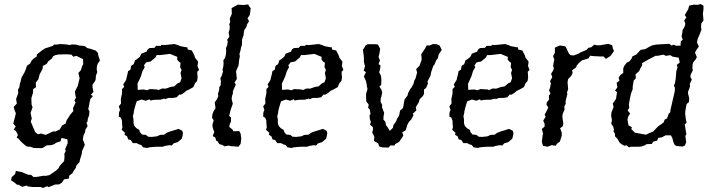

<svg xmlns="http://www.w3.org/2000/svg" viewBox="-20 -726 3539 955"><path d="M182 204H141L117 201L114 197L90 203L73 193H65L48 179L35 171L38 155L55 140L59 124L89 130L105 137L120 143L135 144L146 154H162L197 148L205 149L226 145L245 132L258 123L271 111L276 101L285 90L299 75L301 54L300 39L307 25L304 16L317 -15L315 -33L286 -40L281 -23L259 -16L250 -9L234 -4L212 -3L194 9L185 11L148 10L131 4L114 3L106 -3L96 -11L84 -22L72 -36L63 -41L69 -55L59 -75L48 -81L58 -97L46 -111L50 -127L54 -142L59 -163L53 -176L48 -194L64 -211L60 -233L71 -264L69 -279L77 -294L78 -306L83 -322L87 -340L97 -358L101 -364L109 -383L114 -399L130 -410L135 -421L145 -433L163 -445V-455L176 -465L187 -474L205 -486L216 -489L243 -498L248 -504L269 -505L277 -507L310 -505L327 -502L337 -505L359 -504L376 -499H383L401 -497L414 -487L431 -483L457 -474L467 -463L469 -450L477 -425L465 -407L462 -396L461 -380L464 -367L457 -350L456 -332L453 -323L440 -304V-292L445 -269L432 -255L442 -248L429 -233L426 -219L423 -202L419 -183L425 -172L423 -152L417 -136L415 -121L410 -115L416 -99L404 -80V-71L395 -51L392 -32L394 -27L402 -6L388 26L387 37L383 52L377 70L376 79L359 99L358 107L346 125L340 136L324 148L323 162L299 166L288 182L275 191L253 192L239 198L221 205L215 200L194 209ZM243 -72H256L277 -82L289 -102L307 -112L311 -127L329 -155L345 -174L343 -188L356 -216L350 -227L358 -240L354 -257L353 -272L367 -299L376 -337L370 -363L383 -378L388 -396L394 -407L393 -432L360 -448L344 -444L336 -454L313 -456L272 -455L256 -452L244 -446L237 -434L220 -421L212 -408L193 -398L192 -384L177 -356L171 -332L158 -315L159 -292L145 -283L144 -264L136 -238L137 -206L142 -193L132 -164L138 -136L133 -121L146 -90L155 -69L169 -58L184 -62L207 -55Z M741 5 722 7 713 10 692 7 682 -5 671 -8 660 -14H641L630 -30L618 -32L612 -48L599 -56L602 -65L585 -81L589 -92L587 -113V-125L581 -141L571 -146L572 -167L577 -179L571 -197L582 -211L581 -233L587 -262V-283L598 -294L593 -306L607 -328L610 -341L614 -357L617 -372L629 -380L632 -398L645 -407L652 -427L659 -430L676 -444L683 -459L709 -469L715 -481L724 -487L748 -488L756 -498H781L782 -503L799 -502L829 -505L848 -507L870 -500L874 -497L900 -492L913 -490V-480L934 -475L947 -450L950 -439L965 -420L964 -407L962 -399L970 -378L961 -369L963 -340L960 -323L950 -312L942 -293L923 -282L906 -274L896 -265L880 -255L872 -256L859 -242L841 -239H818L800 -232V-236L777 -230H759L742 -229L728 -226L723 -232L705 -225L684 -231L673 -227L660 -222L656 -210L651 -193L646 -173L645 -163L641 -148L644 -132V-113L648 -100L659 -88L673 -80L676 -69L686 -57L706 -55L717 -46L735 -45L761 -48L776 -55L796 -56L810 -66L829 -73L833 -74L846 -78L868 -85L886 -76L890 -65L888 -51L884 -36L864 -19L844 -13L834 -2L823 -4L800 0L789 4H757ZM665 -279 695 -281 711 -277 725 -283 761 -281 768 -278 787 -286 804 -285 830 -294 846 -296 863 -311 876 -317 883 -337 878 -363 883 -378 876 -392 878 -414 870 -419 861 -430 862 -443 826 -458 776 -452H759L753 -440L729 -420L707 -416L696 -401L700 -392L689 -373L681 -347L673 -329L664 -310Z M1097 2 1086 -5 1071 -9 1063 -22 1055 -27 1051 -42 1038 -49 1046 -70 1042 -79 1037 -95V-108L1043 -128L1035 -139L1036 -155L1041 -170L1052 -188L1048 -217L1059 -232L1066 -248L1064 -259L1070 -278L1071 -293L1077 -301L1079 -322L1076 -336L1082 -347L1089 -369L1087 -380L1091 -397L1092 -411L1091 -427L1099 -437L1103 -452L1105 -468L1104 -487L1110 -501L1113 -519L1110 -528L1121 -544L1117 -563L1122 -580L1123 -595L1120 -604L1125 -618L1123 -634L1133 -657L1132 -686L1163 -703L1190 -701L1215 -704L1218 -697L1227 -685L1223 -653L1211 -634L1219 -621L1210 -607L1205 -591L1195 -576L1192 -559V-552L1184 -530V-518L1183 -502L1179 -490L1176 -474L1171 -458L1173 -446L1169 -425L1168 -411L1166 -399L1157 -379L1154 -371L1156 -354L1158 -333L1147 -316L1153 -305L1146 -290L1138 -271L1139 -264L1134 -248L1132 -234L1138 -210L1128 -182L1124 -167L1120 -149L1129 -142V-122L1123 -109L1120 -95L1129 -88L1138 -80L1141 -73L1170 -74L1177 -61L1180 -37L1177 -11L1166 4L1147 2L1128 1L1118 -2Z M1459 5 1440 7 1431 10 1410 7 1400 -5 1389 -8 1378 -14H1359L1348 -30L1336 -32L1330 -48L1317 -56L1320 -65L1303 -81L1307 -92L1305 -113V-125L1299 -141L1289 -146L1290 -167L1295 -179L1289 -197L1300 -211L1299 -233L1305 -262V-283L1316 -294L1311 -306L1325 -328L1328 -341L1332 -357L1335 -372L1347 -380L1350 -398L1363 -407L1370 -427L1377 -430L1394 -444L1401 -459L1427 -469L1433 -481L1442 -487L1466 -488L1474 -498H1499L1500 -503L1517 -502L1547 -505L1566 -507L1588 -500L1592 -497L1618 -492L1631 -490V-480L1652 -475L1665 -450L1668 -439L1683 -420L1682 -407L1680 -399L1688 -378L1679 -369L1681 -340L1678 -323L1668 -312L1660 -293L1641 -282L1624 -274L1614 -265L1598 -255L1590 -256L1577 -242L1559 -239H1536L1518 -232V-236L1495 -230H1477L1460 -229L1446 -226L1441 -232L1423 -225L1402 -231L1391 -227L1378 -222L1374 -210L1369 -193L1364 -173L1363 -163L1359 -148L1362 -132V-113L1366 -100L1377 -88L1391 -80L1394 -69L1404 -57L1424 -55L1435 -46L1453 -45L1479 -48L1494 -55L1514 -56L1528 -66L1547 -73L1551 -74L1564 -78L1586 -85L1604 -76L1608 -65L1606 -51L1602 -36L1582 -19L1562 -13L1552 -2L1541 -4L1518 0L1507 4H1475ZM1383 -279 1413 -281 1429 -277 1443 -283 1479 -281 1486 -278 1505 -286 1522 -285 1548 -294 1564 -296 1581 -311 1594 -317 1601 -337 1596 -363 1601 -378 1594 -392 1596 -414 1588 -419 1579 -430 1580 -443 1544 -458 1494 -452H1477L1471 -440L1447 -420L1425 -416L1414 -401L1418 -392L1407 -373L1399 -347L1391 -329L1382 -310Z M1912 8 1880 7 1866 2 1861 -13 1840 -25 1842 -46 1831 -68 1835 -79V-93L1820 -107L1825 -119L1820 -131L1818 -152L1823 -159L1819 -182L1811 -190L1814 -206L1802 -221L1801 -236V-260L1808 -283L1805 -296L1803 -311L1800 -323L1790 -346L1800 -367L1789 -375L1796 -398L1793 -405L1790 -419V-440L1789 -450L1785 -479L1792 -488L1798 -500L1809 -506H1844L1859 -505L1866 -493L1871 -483L1867 -459L1863 -442L1870 -426L1863 -407L1873 -400L1870 -381L1866 -366L1874 -351L1876 -341L1877 -326L1876 -303L1867 -296L1877 -280L1881 -267L1877 -245L1874 -238L1873 -219L1881 -205L1880 -193L1886 -177L1891 -164L1888 -149L1887 -131L1897 -120L1900 -103L1906 -96L1919 -75L1934 -90L1937 -104L1950 -122L1955 -135L1965 -151L1970 -176L1984 -188L1987 -201L1990 -221L1992 -231L2007 -251L2010 -263L2020 -282L2027 -291L2037 -310L2041 -326L2047 -336L2052 -356L2055 -364L2050 -382L2067 -400L2077 -428V-440L2075 -456L2095 -486L2102 -500H2117L2134 -507L2152 -506L2166 -500L2170 -493L2177 -478L2162 -455L2158 -436L2150 -427L2141 -405L2135 -398L2130 -383L2125 -369L2121 -349L2112 -332L2106 -319L2109 -311L2099 -288L2089 -281V-260L2084 -249L2067 -232L2064 -219L2057 -207L2048 -193L2051 -177L2033 -160L2037 -153L2025 -131L2014 -120L2006 -105L2002 -91L1997 -77L1981 -68L1986 -51L1965 -20L1945 -9L1942 -2L1923 -3Z M2385 5 2366 7 2357 10 2336 7 2326 -5 2315 -8 2304 -14H2285L2274 -30L2262 -32L2256 -48L2243 -56L2246 -65L2229 -81L2233 -92L2231 -113V-125L2225 -141L2215 -146L2216 -167L2221 -179L2215 -197L2226 -211L2225 -233L2231 -262V-283L2242 -294L2237 -306L2251 -328L2254 -341L2258 -357L2261 -372L2273 -380L2276 -398L2289 -407L2296 -427L2303 -430L2320 -444L2327 -459L2353 -469L2359 -481L2368 -487L2392 -488L2400 -498H2425L2426 -503L2443 -502L2473 -505L2492 -507L2514 -500L2518 -497L2544 -492L2557 -490V-480L2578 -475L2591 -450L2594 -439L2609 -420L2608 -407L2606 -399L2614 -378L2605 -369L2607 -340L2604 -323L2594 -312L2586 -293L2567 -282L2550 -274L2540 -265L2524 -255L2516 -256L2503 -242L2485 -239H2462L2444 -232V-236L2421 -230H2403L2386 -229L2372 -226L2367 -232L2349 -225L2328 -231L2317 -227L2304 -222L2300 -210L2295 -193L2290 -173L2289 -163L2285 -148L2288 -132V-113L2292 -100L2303 -88L2317 -80L2320 -69L2330 -57L2350 -55L2361 -46L2379 -45L2405 -48L2420 -55L2440 -56L2454 -66L2473 -73L2477 -74L2490 -78L2512 -85L2530 -76L2534 -65L2532 -51L2528 -36L2508 -19L2488 -13L2478 -2L2467 -4L2444 0L2433 4H2401ZM2309 -279 2339 -281 2355 -277 2369 -283 2405 -281 2412 -278 2431 -286 2448 -285 2474 -294 2490 -296 2507 -311 2520 -317 2527 -337 2522 -363 2527 -378 2520 -392 2522 -414 2514 -419 2505 -430 2506 -443 2470 -458 2420 -452H2403L2397 -440L2373 -420L2351 -416L2340 -401L2344 -392L2333 -373L2325 -347L2317 -329L2308 -310Z M2703 4 2681 -1 2677 -13 2675 -21 2679 -52 2681 -63 2675 -84 2689 -97V-110L2682 -126L2694 -145L2689 -156L2698 -172L2707 -191L2698 -206L2700 -217L2711 -231L2710 -251L2718 -260L2711 -277L2716 -290L2720 -310L2716 -323L2727 -342L2721 -359L2731 -375L2735 -385L2731 -400L2735 -421L2737 -429L2731 -447L2740 -463V-489L2753 -495L2765 -500L2789 -496L2793 -494L2799 -483L2805 -469L2811 -458L2817 -452L2833 -450L2855 -458L2867 -465L2874 -468L2898 -478L2906 -488L2921 -491L2936 -504L2947 -501H2966L3005 -508L3025 -501L3028 -486L3034 -472L3017 -448L2994 -433L2982 -445H2969L2948 -446L2931 -447L2915 -449L2908 -436L2893 -431L2875 -426L2857 -410L2848 -399L2846 -391L2826 -377L2828 -362L2820 -347L2806 -333L2803 -317L2806 -282L2800 -266L2802 -258L2796 -234L2793 -221L2794 -211L2787 -196L2788 -181L2779 -160L2777 -148L2779 -131L2782 -110L2779 -98L2766 -88L2774 -67V-51L2765 -22L2751 -12L2744 -1L2724 -4Z M3155 4H3118L3108 7L3097 -3L3086 -1L3071 -9L3061 -18L3050 -37L3039 -48V-60L3031 -74L3034 -81L3030 -96L3020 -111L3024 -129L3020 -147L3021 -165L3025 -176L3032 -194L3028 -211L3044 -234L3049 -268L3039 -275L3051 -292L3047 -314L3061 -325L3057 -340L3067 -354L3080 -363V-386L3085 -398L3097 -414L3111 -421L3122 -435L3125 -445L3145 -455L3160 -471L3167 -478L3190 -482L3209 -493L3223 -500L3242 -504L3254 -505L3309 -508L3321 -499L3330 -504L3341 -499H3365L3366 -520L3376 -529L3370 -545L3374 -564L3375 -576L3385 -593L3389 -608L3383 -624L3394 -639L3386 -651L3403 -680L3408 -698L3431 -703L3452 -702L3464 -706L3479 -698V-679L3476 -657L3478 -639L3479 -624L3468 -609L3467 -590L3469 -579L3459 -552L3451 -535L3447 -517L3449 -509L3456 -495L3441 -473L3437 -464L3446 -442L3441 -432L3428 -415L3425 -406L3424 -388L3426 -376L3415 -354L3414 -343L3421 -330L3411 -309L3412 -296L3408 -284L3402 -269L3403 -257L3408 -238L3407 -219L3395 -208L3389 -175L3388 -161L3391 -135L3395 -116L3386 -107L3392 -70L3394 -58L3389 -50L3393 -18L3387 -3L3376 3L3345 0L3337 -4L3330 -17L3324 -40L3317 -53H3291L3272 -43L3254 -40L3249 -27L3229 -21L3222 -10L3196 -9L3187 -3L3173 2ZM3193 -56 3212 -65 3229 -72 3252 -96 3281 -117 3286 -131 3298 -137 3306 -160 3314 -168 3315 -180 3336 -271 3337 -289 3332 -300 3337 -312 3341 -335 3344 -372 3350 -391 3346 -403 3361 -415 3356 -439 3326 -444 3313 -452 3293 -448 3280 -454 3248 -448 3242 -449 3205 -430 3174 -412V-401L3166 -388L3159 -372L3141 -356L3143 -337L3132 -325L3127 -296V-282L3119 -262L3113 -235L3108 -206L3110 -190L3102 -177L3114 -161L3105 -147L3101 -132L3106 -103L3123 -93L3120 -84L3138 -66L3155 -63Z"/></svg>

Font: Winky Rough Light
Style: Italic
Weight: 300
Italic angle: -8.97852°
Designer: Simon Atzbach
Foundry: typofactur
Version: Version 1.206; ttfautohint (v1.8.4.7-5d5b)